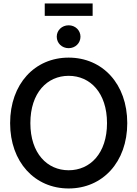

<svg xmlns="http://www.w3.org/2000/svg" viewBox="-20 -1070 789 1102"><path d="M374 11.7C568.4 11.7 710.4 -139.2 710.4 -363.3C710.4 -588.4 568.4 -739.3 374 -739.3C179.7 -739.3 38.1 -588.4 38.1 -363.3C38.1 -139.6 179.7 11.7 374 11.7ZM374 -92.8C251 -92.8 154.3 -189.9 154.3 -363.3C154.3 -537.6 251 -634.8 374 -634.8C497.6 -634.8 594.2 -537.6 594.2 -363.3C594.2 -189.9 497.6 -92.8 374 -92.8ZM374 -793.5C412.1 -793.5 441.9 -822.3 441.9 -859.4C441.9 -896 412.1 -924.8 374 -924.8C335.4 -924.8 305.7 -896 305.7 -859.4C305.7 -822.3 335.4 -793.5 374 -793.5ZM511.7 -1050.3H236.8V-979H511.7Z"/></svg>

Font: Raveo Display Display Medium
Style: Regular
Weight: 500
Designer: Jakub Foglar, Rasmus Andersson (Inter)
Foundry: Jakubfoglar.com
Version: Version 1.100;Glyphs 3.2.3 (3260)